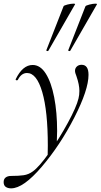

<svg xmlns="http://www.w3.org/2000/svg" viewBox="-79 -751 552 1052"><path d="M-59 247Q-59 230 -48 221.5Q-37 213 -18 213Q24 213 51 209Q78 205 101 188Q135 164 190.5 86Q246 8 293 -78.5Q340 -165 351 -211Q356 -230 356 -253Q356 -287 340 -333Q332 -352 332 -363Q332 -377 342 -386.5Q352 -396 368 -396Q406 -396 406 -341Q406 -259 328.5 -107.5Q251 44 150 162.5Q49 281 -18 281Q-36 281 -47.5 273Q-59 265 -59 247ZM183 47Q183 -142 152.5 -246.5Q122 -351 69 -351Q38 -351 19 -314Q18 -311 13 -311Q6 -311 7 -317Q45 -395 100 -395Q142 -395 172 -347.5Q202 -300 218 -217.5Q234 -135 234 -33Q234 -11 232 35L182 113Q183 90 183 47ZM182 -471Q179 -471 176.5 -472.5Q174 -474 175 -476L269 -716Q270 -721 290 -726Q310 -731 324 -731Q335 -731 332 -727L186 -473Q184 -471 182 -471ZM302 -471Q299 -471 296.5 -472.5Q294 -474 295 -476L389 -716Q391 -721 411 -726Q431 -731 444 -731Q455 -731 452 -727L306 -473Q304 -471 302 -471Z"/></svg>

Font: Cormorant Garamond
Style: Italic
Weight: 400
Italic angle: -10°
Designer: Christian Thalmann (Catharsis Fonts)
Foundry: Catharsis Fonts
Version: Version 4.000